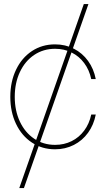

<svg xmlns="http://www.w3.org/2000/svg" viewBox="-20 -748 537 972"><path d="M404.3 -727.5H427.7L101.1 204.1H77.6ZM32.2 -257.8Q32.2 -334 61 -394.5Q89.8 -455.1 141.4 -489.3Q192.9 -523.4 258.8 -523.4Q310.5 -523.4 353.8 -501.5Q397 -479.5 425.8 -439.7Q454.6 -399.9 464.8 -347.7H441.9Q432.1 -394 406.2 -428.7Q380.4 -463.4 342.5 -482.2Q304.7 -501 258.8 -501Q199.7 -501 153.3 -470Q106.9 -439 80.8 -383.5Q54.7 -328.1 54.7 -257.8Q54.7 -187.5 80.8 -132.1Q106.9 -76.7 153.3 -45.7Q199.7 -14.6 258.8 -14.6Q304.7 -14.6 342.5 -33.4Q380.4 -52.2 406.2 -86.9Q432.1 -121.6 441.9 -168H464.8Q454.6 -115.7 425.8 -75.9Q397 -36.1 353.8 -14.2Q310.5 7.8 258.8 7.8Q192.9 7.8 141.4 -26.4Q89.8 -60.5 61 -121.1Q32.2 -181.6 32.2 -257.8Z"/></svg>

Font: Intratopia Thin
Style: Regular
Weight: 100
Designer: Rasmus Andersson
Foundry: rsms
Version: Version 3.000;Glyphs 3.2.3 (3260)